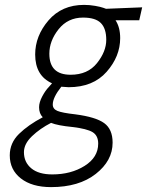

<svg xmlns="http://www.w3.org/2000/svg" viewBox="-20 -530 602 786"><path d="M269 -224C211 -224 182 -252.7 182 -310C182 -345.3 194.7 -378.8 220 -410.5C245.3 -442.2 278.7 -458 320 -458C354 -458 378.3 -450.5 393 -435.5C407.7 -420.5 415 -397.7 415 -367C415 -335 402.3 -303.2 377 -271.5C351.7 -239.8 315.7 -224 269 -224ZM277 -10C316.3 -5.3 343.7 1.7 359 11C374.3 20.3 382 36 382 58C382 95.3 363.5 125.7 326.5 149C289.5 172.3 245.3 184 194 184C156.7 184 128 175.7 108 159C88 142.3 78 120.3 78 93C78 70.3 89 48.5 111 27.5C133 6.5 159 -11.7 189 -27C207 -19.7 236.3 -14 277 -10ZM189 236C265 236 326 218 372 182C418 146 441 103.3 441 54C441 17.3 429.5 -9.3 406.5 -26C383.5 -42.7 344 -54.7 288 -62C252 -66 227.7 -70.7 215 -76C202.3 -81.3 196 -90 196 -102C196 -121.3 207.7 -145.7 231 -175L261 -173C327.7 -173 379.5 -194 416.5 -236C453.5 -278 472 -324 472 -374C472 -403.3 465.7 -427.7 453 -447H550L562 -500L414 -494L403 -498C395.7 -500.7 384.5 -503.3 369.5 -506C354.5 -508.7 339.3 -510 324 -510C263.3 -510 214.8 -488.8 178.5 -446.5C142.2 -404.2 124 -357.7 124 -307C124 -249 147 -209.7 193 -189L180 -174C170.7 -164.7 161.7 -151.8 153 -135.5C144.3 -119.2 140 -104.3 140 -91C140 -73.7 145 -60 155 -50C115.7 -29.3 83.3 -6.7 58 18C32.7 42.7 20 72 20 106C20 145.3 35.2 176.8 65.5 200.5C95.8 224.2 137 236 189 236Z"/></svg>

Font: RazerF5 Light
Style: Italic
Weight: 300
Foundry: Razer Inc.
Version: Version 2